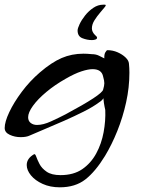

<svg xmlns="http://www.w3.org/2000/svg" viewBox="-48 -584 631 819"><path d="M207 215Q166 215 134 200.5Q102 186 84 164Q66 142 66 120Q66 92 97 74Q102 71 106.5 84Q111 97 120.5 115.5Q130 134 151 148.5Q172 163 210 163Q266 163 303 137.5Q340 112 362.5 70.5Q385 29 394 -20Q403 -69 401 -115Q401 -115 398 -129Q395 -143 393 -165Q391 -161 386.5 -156.5Q382 -152 377 -149Q349 -128 309 -108Q269 -88 226 -69Q183 -50 144.5 -34Q106 -18 79 -6Q65 1 40 1Q15 1 -6.5 -9Q-28 -19 -28 -38Q-28 -64 -8.5 -105.5Q11 -147 45 -192.5Q79 -238 122 -275Q172 -318 215 -336.5Q258 -355 308 -355Q316 -355 325 -354.5Q334 -354 343 -353Q361 -353 374 -346.5Q387 -340 397 -335Q396 -352 401.5 -361Q407 -370 410 -370Q433 -370 453.5 -361Q474 -352 487.5 -339Q501 -326 502 -313Q503 -303 503.5 -293.5Q504 -284 504 -274Q504 -211 490 -147.5Q476 -84 452.5 -25.5Q429 33 400 81Q359 148 316 181.5Q273 215 207 215ZM110 -51Q136 -51 169 -66Q202 -81 231 -96Q388 -180 392 -202Q397 -219 397 -229Q397 -240 392 -257Q386 -289 347 -289Q328 -289 299 -279.5Q270 -270 232 -248Q186 -222 149.5 -191.5Q113 -161 92.5 -132.5Q72 -104 72 -84Q72 -68 83 -59.5Q94 -51 110 -51ZM344 -413Q324 -413 303.5 -421Q283 -429 283 -454Q283 -463 291.5 -481Q300 -499 315 -518Q330 -537 350 -550.5Q370 -564 392 -564H399Q407 -564 399.5 -554.5Q392 -545 379 -530Q366 -515 355 -497.5Q344 -480 344 -463Q344 -448 357 -435Q366 -428 366 -423Q366 -418 359.5 -415.5Q353 -413 344 -413Z"/></svg>

Font: Grechen Fuemen
Style: Regular
Weight: 400
Designer: Robert E. Leuschke
Foundry: Robert E. Leuschke
Version: Version 1.010; ttfautohint (v1.8.3)